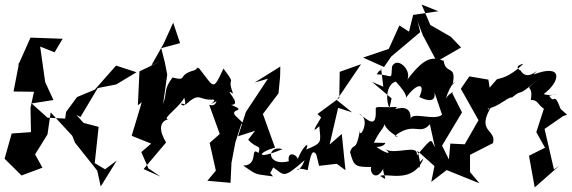

<svg xmlns="http://www.w3.org/2000/svg" viewBox="-28 -758 2492 837"><path d="M305 -257 323 -248 398 -374 479 -390 567 -443 478 -472 385 -367 308 -335 260 -270 256 -241 179 -245 110 -307 205 -322 169 -400 147 -555 210 -530 245 -589 105 -594 48 -466 56 -488 31 -359 120 -358 105 -288 107 -182 23 -176 -8 -66 66 7 157 -27 125 -85 179 -172 193 -268 287 -166 299 -136 396 -14 411 55 481 -58 430 -20 385 -47 402 -205 318 -227 351 -206Z M998 -254C971 -286 1055 -270 980 -301C1034 -301 937 -382 988 -350C957 -433 1009 -376 946 -459C899 -358 907 -376 840 -460C813 -467 847 -468 821 -452C739 -431 796 -403 724 -420C683 -365 703 -361 683 -304L701 -433L691 -484L675 -548L757 -570L727 -659L685 -567L632 -473L676 -493L580 -447L573 -299L590 -312L546 -166L631 -132L588 -95L619 -24L672 12L598 -21L696 -137C633 -243 727 -238 702 -239C680 -241 759 -296 775 -332C797 -266 729 -321 781 -302C847 -361 835 -319 901 -324C926 -320 848 -282 932 -325C911 -343 925 -288 884 -301L930 -174L886 -135L913 -14L876 30L977 39L981 -48L998 -137L1024 -218H1035Z M1054 -149C1092 -106 1111 -131 1099 -91C1059 -122 1103 -38 1032 -36C1097 7 1076 -1 1162 11C1121 -50 1122 60 1163 -28C1212 4 1203 26 1300 -60C1272 16 1238 -39 1313 -16C1322 -57 1330 -119 1351 -84L1363 -35L1440 -44L1478 -16L1462 -174L1409 -128L1446 -288L1507 -268L1440 -322L1546 -478L1453 -445L1451 -331L1356 -261L1372 -246C1345 -200 1327 -174 1364 -208C1370 -137 1379 -136 1307 -106C1329 -162 1265 -85 1266 -39C1294 -73 1221 -115 1231 -55C1133 -30 1132 -128 1204 -108C1080 -56 1098 -96 1171 -114L1118 -261L1186 -351L1193 -422L1194 -468L1082 -398L1140 -415L1044 -270L1010 -164L1084 -188Z M1678 -512 1804 -618 1792 -666 1815 -605 1876 -490C1911 -510 1947 -531 1982 -551L1937 -598L1848 -649L1810 -738L1883 -709L1773 -693L1755 -620L1713 -647L1667 -545L1555 -507L1646 -466ZM1594 -401 1679 -329 1670 -287C1649 -331 1662 -396 1698 -402C1729 -368 1750 -337 1740 -329C1785 -395 1831 -403 1800 -335C1885 -294 1864 -360 1866 -356L1899 -258C1866 -228 1759 -277 1762 -235C1768 -328 1667 -262 1703 -292C1624 -287 1607 -300 1610 -278C1613 -201 1583 -227 1537 -263C1595 -237 1532 -138 1542 -194C1524 -88 1513 -141 1498 -95C1515 -34 1519 -30 1590 -30C1582 0 1618 38 1649 -36C1625 -12 1679 45 1630 9C1656 -6 1773 47 1818 -67C1766 -25 1827 9 1791 -101L1866 -34L1852 35L1943 -35L1899 -123L1986 -268L1941 -357C1964 -358 1930 -358 1915 -326C1937 -401 1969 -410 1945 -389C1964 -479 1915 -430 1906 -493C1859 -509 1826 -515 1748 -411C1767 -454 1703 -514 1681 -468C1676 -402 1687 -432 1614 -434C1643 -479 1628 -415 1633 -463L1643 -380ZM1602 -136C1637 -212 1658 -192 1642 -251C1633 -179 1747 -150 1692 -165C1777 -231 1801 -165 1846 -216L1868 -116C1848 -149 1863 -166 1789 -81C1798 -133 1696 -81 1653 -107C1700 -67 1603 -114 1597 -135C1583 -111 1644 -112 1652 -135Z M2416 -283C2385 -366 2391 -298 2366 -341C2438 -358 2373 -335 2342 -348C2416 -402 2429 -484 2298 -433C2350 -493 2275 -388 2241 -452C2249 -445 2201 -468 2254 -480C2188 -417 2151 -417 2139 -413C2091 -360 2064 -327 2114 -329L2101 -411L2018 -425L1981 -371L2058 -234L1998 -129L1935 -132L1929 -63L1918 -17L2062 41L2021 -8V-83L2121 -134C2139 -196 2040 -180 2120 -303C2068 -244 2113 -278 2097 -284C2148 -293 2187 -337 2204 -333C2260 -379 2213 -321 2319 -413C2244 -347 2300 -405 2286 -322C2317 -324 2316 -301 2343 -284L2310 -182L2348 -114L2278 -79L2303 59L2411 -36L2387 -19L2346 -196L2427 -252L2444 -258Z"/></svg>

Font: Charger Distortion
Style: 2It
Weight: 400
Designer: Jasper
Foundry: Cannot Into Space Fonts
Version: Version 0.98